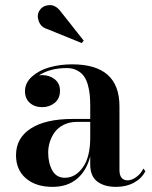

<svg xmlns="http://www.w3.org/2000/svg" viewBox="-20 -719 592 749"><path d="M163.5 -606Q139.5 -613 131 -636.8Q122.5 -660.5 134.5 -678.5Q146.5 -697 170.8 -699Q195 -701 214.5 -677L306.5 -560.5L299 -551ZM264 -255H332V-304.5Q332 -329 330.2 -348Q328.5 -367 322.8 -387.8Q317 -408.5 307.2 -422Q297.5 -435.5 280.5 -444.5Q263.5 -453.5 240.5 -453.5Q176 -453.5 132 -425Q140 -426 144.5 -426Q173 -426 193.5 -409.8Q214 -393.5 214 -365.5Q214 -334.5 193.5 -317.8Q173 -301 144.5 -301Q115 -301 96.2 -317.8Q77.5 -334.5 77.5 -363.5Q77.5 -396 105 -420.5Q132.5 -445 173.5 -456.5Q214.5 -468 261.5 -468Q446 -468 446 -304.5V-56Q446 -15.5 478.5 -15.5Q493.5 -15.5 511.2 -28Q529 -40.5 539.5 -61.5L547 -51Q533 -23 502.8 -6.5Q472.5 10 433 10Q387 10 359.5 -10.8Q332 -31.5 332 -77.5V-109Q317.5 -52.5 280 -21.2Q242.5 10 185 10Q120 10 81.2 -23.2Q42.5 -56.5 42.5 -113.5Q42.5 -180.5 100.2 -217.8Q158 -255 264 -255ZM233 -25.5Q274 -25.5 303 -65.8Q332 -106 332 -182V-243.5H280Q251 -243.5 228.5 -232.2Q206 -221 193.2 -203Q180.5 -185 174.2 -164.8Q168 -144.5 168 -124Q168 -83 184 -54.2Q200 -25.5 233 -25.5Z"/></svg>

Font: Bodoni* 16pt Medium
Style: Regular
Weight: 500
Version: Version 2.3